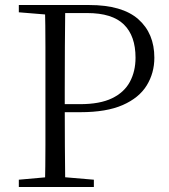

<svg xmlns="http://www.w3.org/2000/svg" viewBox="-20 -745 674 765"><path d="M55 0V-29L189 -41H213L354 -29V0ZM159 0Q161 -83 161 -166.5Q161 -250 161 -335V-390Q161 -475 161 -559Q161 -643 159 -725H240Q239 -643 238.5 -559Q238 -475 238 -390V-320Q238 -245 238.5 -164Q239 -83 240 0ZM200 -298V-330H299Q378 -330 426.5 -353.5Q475 -377 497.5 -419Q520 -461 520 -515Q520 -602 473.5 -647.5Q427 -693 327 -693H200V-725H335Q467 -725 531 -668.5Q595 -612 595 -515Q595 -454 564.5 -404.5Q534 -355 469 -326.5Q404 -298 301 -298ZM55 -696V-725H200V-685H189Z"/></svg>

Font: Noto Serif TC ExtraLight Light
Style: Regular
Weight: 300
Version: Version 2.003-H1;hotconv 1.1.1;makeotfexe 2.6.0